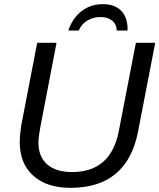

<svg xmlns="http://www.w3.org/2000/svg" viewBox="-20 -894 767 924"><path d="M319 10Q205 10 140 -48.5Q75 -107 75 -210Q75 -232 78.5 -262Q82 -292 86 -310L159 -688H252L173 -276Q169 -255 167 -238Q165 -221 165 -207Q165 -140 207 -103Q249 -66 327 -66Q514 -66 552 -264L634 -688H727L644 -259Q591 10 319 10ZM475 -874Q532 -874 562.5 -843Q593 -812 594 -757L593 -747H542Q541 -777 520 -794.5Q499 -812 463 -812Q431 -812 402 -796Q373 -780 359 -747H309Q328 -805 371.5 -839.5Q415 -874 475 -874Z"/></svg>

Font: Libra Sans Modern
Style: Italic
Weight: 400
Italic angle: -12°
Foundry: Stefan Peev, Context Ltd
Version: Version 1.000